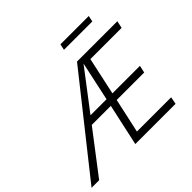

<svg xmlns="http://www.w3.org/2000/svg" viewBox="-219 -1043 1269 1269"><g transform="rotate(-45 415.5 -408.0)"><path d="M747 -774H482L491 -816H756ZM562 -607 505 -344H762L751 -293H494L441 -51H761L751 0H375L439 -293H261L37 0H-34L488 -658H865L854 -607ZM450 -344 509 -618 300 -344Z"/></g></svg>

Font: Ysabeau Infant Semilight
Style: Italic
Weight: 300
Italic angle: -12°
Designer: Christian Thalmann (Catharsis Fonts)
Version: Version 0.003